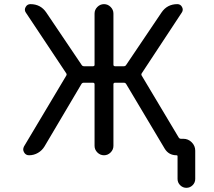

<svg xmlns="http://www.w3.org/2000/svg" viewBox="-20 -775 1040 933"><path d="M439.5 -66.4V-365.2Q439.5 -373 431.6 -373H386.7Q379.9 -373 376 -367.2L196.3 -63.5Q184.6 -43.9 164.6 -32.2Q144.5 -20.5 121.1 -20.5Q104.5 -20.5 96.7 -35.2Q92.8 -42 92.8 -48.8Q92.8 -55.7 96.7 -63.5L301.8 -407.2Q305.7 -413.1 301.8 -418.9L105.5 -713.9Q96.7 -726.6 104.5 -740.7Q112.3 -754.9 127.9 -754.9Q177.7 -754.9 205.1 -713.9L377 -459Q380.9 -453.1 388.7 -453.1H431.6Q439.5 -453.1 439.5 -460V-709Q439.5 -727.5 453.1 -741.2Q466.8 -754.9 485.4 -754.9Q503.9 -754.9 517.6 -741.2Q531.2 -727.5 531.2 -709V-460.9Q531.2 -453.1 539.1 -453.1H582Q588.9 -453.1 592.8 -459L764.6 -713.9Q792 -754.9 841.8 -754.9Q857.4 -754.9 864.7 -740.7Q872.1 -726.6 863.3 -713.9L668.9 -418.9Q665 -413.1 668.9 -407.2L848.6 -106.4Q852.5 -100.6 859.4 -100.6H871.1Q894.5 -100.6 911.6 -83.5Q928.7 -66.4 928.7 -43V94.7Q928.7 112.3 916 125Q903.3 137.7 885.7 137.7Q868.2 137.7 855.5 125Q842.8 112.3 842.8 94.7V-15.6Q842.8 -20.5 837.9 -20.5Q799.8 -20.5 780.3 -52.7L592.8 -367.2Q588.9 -373 582 -373H539.1Q531.2 -373 531.2 -365.2V-66.4Q531.2 -47.9 517.6 -34.2Q503.9 -20.5 485.4 -20.5Q466.8 -20.5 453.1 -34.2Q439.5 -47.9 439.5 -66.4Z"/></svg>

Font: Rounded Mgen+ 1mn regular
Style: Regular
Weight: 400
Designer: [Source Han Sans]
Ryoko NISHIZUKA  (kana & ideographs); Paul D. Hunt (Latin, Greek & Cyrillic); Wenlong ZHANG  (bopomofo
Version: Version 1.059.20150602